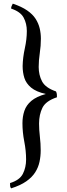

<svg xmlns="http://www.w3.org/2000/svg" viewBox="-20 -761 367 1052"><path d="M41 271Q36 265 35.5 258.5Q35 252 35 242Q88 226 105.5 191Q123 156 123 113Q123 66 113 14.5Q103 -37 103 -86Q103 -122 113.5 -153.5Q124 -185 152 -208.5Q180 -232 231 -246Q178 -258 150.5 -281Q123 -304 113.5 -334Q104 -364 104 -399Q105 -446 116 -496Q127 -546 127 -591Q127 -632 109.5 -664.5Q92 -697 41 -714Q41 -721 43.5 -727.5Q46 -734 50 -741Q98 -725 128.5 -704Q159 -683 175 -658Q191 -633 197.5 -605.5Q204 -578 204 -549Q204 -510 198 -470Q192 -430 192 -394Q192 -350 210.5 -315Q229 -280 287 -260Q291 -251 291.5 -244Q292 -237 292 -228Q231 -208 212.5 -170.5Q194 -133 194 -84Q194 -50 198.5 -12Q203 26 203 63Q203 95 196.5 125.5Q190 156 173 183Q156 210 124 232.5Q92 255 41 271Z"/></svg>

Font: Vollkorn
Style: Regular
Weight: 400
Designer: Friedrich Althausen
Foundry: Friedrich Althausen
Version: Version 4.104